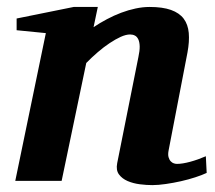

<svg xmlns="http://www.w3.org/2000/svg" viewBox="-20 -520 618 552"><path d="M574.2 -22.9Q561 -16.6 541.5 -10.3Q522 -3.9 500.2 1Q478.5 5.9 456.8 9Q435.1 12.2 418 12.2Q401.4 12.2 382.1 9.8Q362.8 7.3 346.9 0.5Q331.1 -6.3 322 -18.6Q313 -30.8 316.9 -50.8L377.9 -356Q381.8 -374 381.6 -386.5Q381.3 -398.9 377.7 -406.7Q374 -414.6 367.9 -417.7Q361.8 -420.9 354 -420.9Q342.3 -420.9 327.1 -414.1Q312 -407.2 295.2 -396Q278.3 -384.8 261 -369.9Q243.7 -355 228 -338.9L157.2 0H23.9L111.8 -424.8L27.8 -433.1V-466.8L191.9 -500H261.2L249 -441.9Q267.1 -454.1 287.4 -464.8Q307.6 -475.6 328.4 -483.4Q349.1 -491.2 369.9 -495.6Q390.6 -500 410.2 -500Q447.3 -500 471.4 -491.5Q495.6 -482.9 508.1 -466.3Q520.5 -449.7 522.7 -425.3Q524.9 -400.9 519 -369.1L464.8 -87.9Q462.4 -75.7 464.6 -68.1Q466.8 -60.5 470.9 -56.2Q475.1 -51.8 480 -50.3Q484.9 -48.8 488.8 -48.8Q504.4 -48.8 526.9 -54.9Q549.3 -61 571.8 -70.8Z"/></svg>

Font: Charis SIL Am
Style: Bold Italic
Weight: 700
Italic angle: -11°
Foundry: SIL International
Version: Version 5.000